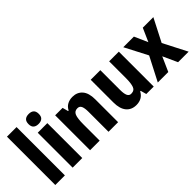

<svg xmlns="http://www.w3.org/2000/svg" viewBox="13 -1447 2135 2135"><g transform="rotate(-45 1081.0 -379.0)"><path d="M212 0H61V-760H212Z M410 -768Q449 -768 470 -749Q491 -730 491 -689Q491 -648 469.5 -629.5Q448 -611 410 -611Q372 -611 350.5 -629.5Q329 -648 329 -689Q329 -730 350 -749Q371 -768 410 -768ZM485 -549V0H334V-549Z M888 -559Q962 -559 1005.5 -509Q1049 -459 1049 -360V0H898V-315Q898 -372 885 -401Q872 -430 838 -430Q792 -430 775.5 -389.5Q759 -349 759 -256V0H608V-549H725L743 -481H752Q772 -521 807.5 -540Q843 -559 888 -559Z M1609 -549V0H1492L1473 -69H1465Q1444 -29 1409.5 -9.5Q1375 10 1329 10Q1253 10 1210 -41.5Q1167 -93 1167 -192V-549H1318V-237Q1318 -179 1331.5 -149.5Q1345 -120 1376 -120Q1427 -120 1442 -162.5Q1457 -205 1457 -281V-549Z M1818 -281 1679 -549H1846L1916 -391L1986 -549H2152L2014 -280L2158 0H1992L1914 -171L1838 0H1673Z"/></g></svg>

Font: Noto Sans Gujarati UI Condensed ExtraBold
Style: Regular
Weight: 800
Width: 3
Designer: Jelle Bosma - Monotype Design Team, Universal Thirst
Foundry: Monotype Imaging Inc.
Version: Version 2.106; ttfautohint (v1.8.4.7-5d5b)